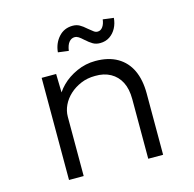

<svg xmlns="http://www.w3.org/2000/svg" viewBox="-106 -839 957 948"><g transform="rotate(-15 372.0 -365.5)"><path d="M132 0V-522H206L209 -397L191 -394Q205 -430 236.5 -461.5Q268 -493 313.5 -513.5Q359 -534 409 -534Q476 -534 521.5 -507.5Q567 -481 590 -432Q613 -383 613 -313V0H537V-305Q537 -357 519 -392Q501 -427 467.5 -445.5Q434 -464 389 -463Q349 -463 316 -449Q283 -435 258.5 -412.5Q234 -390 220.5 -361.5Q207 -333 207 -303V0H170Q160 0 150.5 0Q141 0 132 0ZM456 -613Q435 -613 419.5 -622Q404 -631 384 -649Q370 -662 360.5 -668Q351 -674 341 -674Q324 -674 312 -659.5Q300 -645 296 -616L242 -623Q246 -668 274 -699.5Q302 -731 346 -731Q365 -731 380 -723Q395 -715 415 -697Q430 -685 439 -678Q448 -671 459 -671Q474 -671 484.5 -685Q495 -699 498 -723L553 -716Q551 -688 538.5 -664.5Q526 -641 505 -627Q484 -613 456 -613Z"/></g></svg>

Font: Lexend Exa Light
Style: Regular
Weight: 300
Designer: Bonnie Shaver-Troup, Thomas Jockin
Foundry: Lexend
Version: Version 1.007